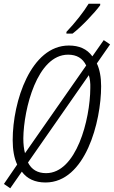

<svg xmlns="http://www.w3.org/2000/svg" viewBox="-20 -968 610 1029"><path d="M336 -797V-788H369C415 -823 488 -900 517 -940V-948H455C429 -905 382 -845 336 -797ZM35 41 97 -48C125 -10 167 10 224 10C438 10 522 -316 522 -506C522 -555 514 -597 499 -628L570 -730L536 -753L475 -666C446 -706 404 -724 349 -724C146 -724 48 -426 48 -217C48 -165 56 -120 72 -86L1 18ZM442 -617 114 -147C108 -169 105 -196 105 -227C107 -384 179 -675 345 -675C391 -675 423 -656 442 -617ZM227 -40C182 -40 149 -59 130 -97L456 -565C462 -546 465 -523 464 -496C463 -326 389 -40 227 -40Z"/></svg>

Font: Noto Sans Condensed Light
Style: Italic
Weight: 300
Width: 3
Italic angle: -12°
Designer: Monotype Design Team
Foundry: Monotype Imaging Inc.
Version: Version 2.013